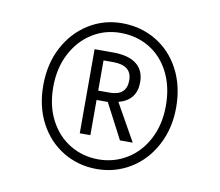

<svg xmlns="http://www.w3.org/2000/svg" viewBox="-59 -802 694 607"><g transform="rotate(10 287.5 -498.0)"><path d="M501 -499Q501 -432 472.5 -378Q444 -324 395 -294Q346 -264 287 -264Q228 -264 179.5 -293Q131 -322 103 -374.5Q75 -427 75 -496Q75 -564 103 -617.5Q131 -671 179.5 -701.5Q228 -732 287 -732Q347 -732 396 -703Q445 -674 473 -621Q501 -568 501 -499ZM468 -499Q468 -560 444.5 -606Q421 -652 380 -676.5Q339 -701 287 -701Q237 -701 196 -675Q155 -649 131 -602.5Q107 -556 107 -496Q107 -435 131 -389.5Q155 -344 196 -319.5Q237 -295 287 -295Q337 -295 378.5 -320.5Q420 -346 444 -392.5Q468 -439 468 -499ZM318 -485 385 -366H344L285 -479H249V-366H215V-636H274Q324 -636 349.5 -616Q375 -596 375 -558Q375 -500 318 -485ZM249 -509H286Q340 -509 340 -558Q340 -606 280 -606H249Z"/></g></svg>

Font: Fira Sans Condensed ExtraLight
Style: Regular
Weight: 275
Width: 3
Designer: Carrois Corporate & Edenspiekermann AG
Foundry: Carrois Corporate GbR & Edenspiekermann AG
Version: Version 4.203